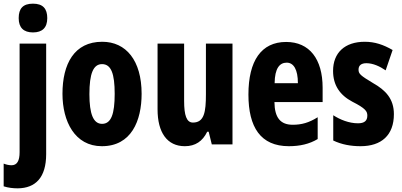

<svg xmlns="http://www.w3.org/2000/svg" viewBox="-53 -788 2195 1048"><path d="M49 -689C49 -637 76 -611 127 -611C178 -611 205 -637 205 -689C205 -741 181 -768 127 -768C73 -768 49 -742 49 -689ZM44 240C141 239 199 181 199 53V-550H54V43C54 90 40 114 10 114C-3 114 -18 111 -33 105V229C-8 237 18 240 44 240Z M720 -276C720 -458 635 -560 505 -560C352 -560 288 -439 288 -276C288 -126 355 10 503 10C664 10 720 -129 720 -276ZM435 -274C435 -386 456 -438 504 -438C554 -438 573 -385 573 -276C573 -166 554 -112 504 -112C456 -112 435 -167 435 -274Z M1216 -550H1071V-274C1071 -177 1062 -119 1000 -119C965 -119 952 -159 952 -237V-550H807V-191C807 -65 859 10 956 10C1013 10 1053 -17 1078 -69H1086L1103 0H1216Z M1509 -559C1373 -559 1303 -456 1303 -272C1303 -94 1369 10 1524 10C1584 10 1636 -2 1681 -29V-148C1633 -118 1593 -107 1545 -107C1478 -107 1446 -145 1445 -231H1708V-309C1708 -466 1636 -559 1509 -559ZM1512 -446C1550 -446 1573 -408 1573 -334H1446C1447 -415 1473 -446 1512 -446Z M2097 -165C2097 -249 2051 -296 1984 -334C1914 -376 1904 -385 1904 -408C1904 -431 1919 -443 1947 -443C1983 -443 2020 -426 2052 -404L2090 -515C2040 -544 1993 -560 1938 -560C1829 -560 1765 -500 1765 -401C1765 -323 1802 -269 1870 -233C1943 -196 1952 -180 1952 -157C1952 -128 1935 -115 1901 -115C1852 -115 1803 -135 1766 -159V-21C1812 1 1862 10 1915 10C2029 10 2097 -50 2097 -165Z"/></svg>

Font: Noto Sans Armenian ExtraCondensed ExtraBold
Style: Regular
Weight: 800
Width: 2
Designer: Monotype Design Team
Foundry: Monotype Imaging Inc.
Version: Version 2.008